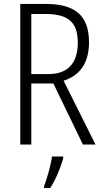

<svg xmlns="http://www.w3.org/2000/svg" viewBox="-20 -734 523 975"><path d="M212 -714H83V0H139V-310H251L401 0H465L303 -324C386 -351 432 -414 432 -519C432 -658 358 -714 212 -714ZM210 -663C325 -663 375 -623 375 -517C375 -409 320 -358 228 -358H139V-663ZM301 70V61H244C239 102 218 176 204 211V221H235C263 178 288 117 301 70Z"/></svg>

Font: Noto Sans Armenian Condensed Light
Style: Regular
Weight: 300
Width: 3
Designer: Monotype Design Team
Foundry: Monotype Imaging Inc.
Version: Version 2.008